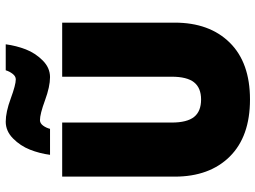

<svg xmlns="http://www.w3.org/2000/svg" viewBox="-134 -768 914 687"><g transform="rotate(-90 323.5 -425.0)"><path d="M236.5 -739.5Q225.5 -739.5 217.2 -728.5Q209 -717.5 205.5 -703.5H112.5Q117.5 -741 131 -775.2Q144.5 -809.5 171 -835.8Q197.5 -862 231 -862Q265.5 -862 314.2 -844Q363 -826 382.5 -826Q393.5 -826 402.2 -837.2Q411 -848.5 415 -862H508Q503 -824.5 489.8 -790.2Q476.5 -756 450.2 -729.8Q424 -703.5 390.5 -703.5Q356.5 -703.5 307.5 -721.5Q258.5 -739.5 236.5 -739.5ZM392 -660H585.5V-257.5Q585.5 -133 514 -60.5Q442.5 12 310.5 12Q178 12 106.2 -60.5Q34.5 -133 34.5 -257.5V-660H228V-268Q228 -213.5 248 -188.2Q268 -163 310.5 -163Q352 -163 372 -188.2Q392 -213.5 392 -268Z"/></g></svg>

Font: League Spartan Black
Style: Regular
Weight: 900
Foundry: The League of Moveable Type
Version: Version 2.002